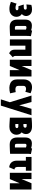

<svg xmlns="http://www.w3.org/2000/svg" viewBox="1820 -2374 763 4442"><g transform="rotate(90 2201.0 -152.5)"><path d="M82 -382Q97 -384 110.5 -386Q124 -388 138 -389Q152 -390 167 -389Q175 -389 181 -387Q187 -385 192 -381Q197 -377 199.5 -371Q202 -365 202 -357Q202 -348 197 -339.5Q192 -331 180 -326Q168 -321 147 -321H84L123 -198H171Q181 -198 189.5 -195.5Q198 -193 204 -189Q210 -185 213.5 -179Q217 -173 217 -165Q217 -154 209.5 -146Q202 -138 190 -134Q178 -130 164 -130Q144 -130 125.5 -133.5Q107 -137 91.5 -142.5Q76 -148 64 -155L22 -23Q62 -7 102.5 2Q143 11 189 11Q249 11 289 -12.5Q329 -36 349 -72.5Q369 -109 369 -149Q369 -189 352.5 -223Q336 -257 304 -277Q321 -290 332 -309.5Q343 -329 347.5 -351Q352 -373 349 -393Q345 -423 329 -449.5Q313 -476 282.5 -493.5Q252 -511 202 -512Q175 -513 148.5 -509Q122 -505 93 -497Z M816 -487 689 -514Q685 -506 682.5 -498Q680 -490 680 -490Q674 -493 659 -497.5Q644 -502 622.5 -505.5Q601 -509 573 -509Q545 -509 520 -501.5Q495 -494 475.5 -476Q456 -458 444.5 -428.5Q433 -399 433 -355V-170Q433 -135 441.5 -103.5Q450 -72 468.5 -48Q487 -24 519 -10Q551 4 597 4Q620 4 648 3Q676 2 705 1Q734 0 757.5 -1.5Q781 -3 795.5 -4Q810 -5 810 -5V-390Q810 -407 811 -431.5Q812 -456 816 -487ZM579 -163V-351Q579 -363 583 -369.5Q587 -376 592.5 -379Q598 -382 604.5 -383Q611 -384 615 -384Q620 -384 626 -383Q632 -382 639 -380Q646 -378 652.5 -376Q659 -374 664 -372V-118Q658 -118 652.5 -117Q647 -116 642 -116Q637 -116 631.5 -116Q626 -116 621 -116Q608 -116 598.5 -120Q589 -124 584 -134Q579 -144 579 -163Z M1274 -124V-501H891V0H1036V-359H1129V-107Q1129 -69 1142 -45Q1155 -21 1172 -7.5Q1189 6 1202 11.5Q1215 17 1213 17L1304 -68Q1292 -76 1283 -89Q1274 -102 1274 -124Z M1506 -500H1361V1H1506L1602 -225V1H1748V-500H1602L1506 -272Z M2103 -357 2137 -479Q2106 -493 2073 -502Q2040 -511 2007 -512Q1945 -514 1902.5 -489Q1860 -464 1838 -420.5Q1816 -377 1816 -320V-174Q1816 -110 1840 -69.5Q1864 -29 1907.5 -9.5Q1951 10 2008 12Q2042 13 2075 8Q2108 3 2139 -5L2110 -136Q2110 -136 2104.5 -134.5Q2099 -133 2089 -131.5Q2079 -130 2067 -129Q2055 -128 2043 -128Q2026 -128 2012 -132Q1998 -136 1987.5 -144Q1977 -152 1971.5 -165Q1966 -178 1966 -195V-312Q1966 -335 1976 -349Q1986 -363 2003.5 -369Q2021 -375 2042 -374Q2058 -373 2074 -368.5Q2090 -364 2103 -357Z M2278 209H2423L2646 -500H2497L2415 -216L2340 -500H2190L2345 1Z M3041 -274Q3061 -291 3071 -318Q3081 -345 3081 -372Q3081 -409 3066.5 -435.5Q3052 -462 3028 -479Q3004 -496 2973 -504Q2942 -512 2908 -512Q2864 -512 2826.5 -510.5Q2789 -509 2761 -506.5Q2733 -504 2717.5 -502.5Q2702 -501 2702 -501V0Q2702 0 2717.5 1Q2733 2 2758 3.5Q2783 5 2811.5 7Q2840 9 2867 10Q2894 11 2914 11Q2976 11 3016.5 -13Q3057 -37 3077 -73.5Q3097 -110 3097 -149Q3097 -189 3082.5 -221.5Q3068 -254 3041 -274ZM2896 -388Q2903 -388 2909.5 -385.5Q2916 -383 2922 -378.5Q2928 -374 2931 -367.5Q2934 -361 2934 -353Q2934 -344 2929 -334.5Q2924 -325 2912 -319Q2900 -313 2878 -313H2848V-387Q2854 -387 2860 -387.5Q2866 -388 2872.5 -388Q2879 -388 2885 -388Q2891 -388 2896 -388ZM2893 -126Q2889 -126 2884 -126Q2879 -126 2873 -126Q2867 -126 2860.5 -126.5Q2854 -127 2848 -127V-196H2899Q2908 -196 2916.5 -194Q2925 -192 2930.5 -187.5Q2936 -183 2939.5 -176.5Q2943 -170 2943 -161Q2943 -149 2936 -141Q2929 -133 2918 -129.5Q2907 -126 2893 -126Z M3543 -487 3416 -514Q3412 -506 3409.5 -498Q3407 -490 3407 -490Q3401 -493 3386 -497.5Q3371 -502 3349.5 -505.5Q3328 -509 3300 -509Q3272 -509 3247 -501.5Q3222 -494 3202.5 -476Q3183 -458 3171.5 -428.5Q3160 -399 3160 -355V-170Q3160 -135 3168.5 -103.5Q3177 -72 3195.5 -48Q3214 -24 3246 -10Q3278 4 3324 4Q3347 4 3375 3Q3403 2 3432 1Q3461 0 3484.5 -1.5Q3508 -3 3522.5 -4Q3537 -5 3537 -5V-390Q3537 -407 3538 -431.5Q3539 -456 3543 -487ZM3306 -163V-351Q3306 -363 3310 -369.5Q3314 -376 3319.5 -379Q3325 -382 3331.5 -383Q3338 -384 3342 -384Q3347 -384 3353 -383Q3359 -382 3366 -380Q3373 -378 3379.5 -376Q3386 -374 3391 -372V-118Q3385 -118 3379.5 -117Q3374 -116 3369 -116Q3364 -116 3358.5 -116Q3353 -116 3348 -116Q3335 -116 3325.5 -120Q3316 -124 3311 -134Q3306 -144 3306 -163Z M3842 -179V-370H3930V-501H3610V-370H3697V-151Q3697 -122 3705.5 -94Q3714 -66 3732 -42.5Q3750 -19 3779.5 -3.5Q3809 12 3850 16L3901 -105Q3879 -109 3866 -118.5Q3853 -128 3847.5 -143.5Q3842 -159 3842 -179Z M4123 -500H3978V1H4123L4219 -225V1H4365V-500H4219L4123 -272Z"/></g></svg>

Font: Advent Pro ExtraBold
Style: Regular
Weight: 800
Designer: VivaRado, Andreas Kalpakidis
Foundry: VivaRado, Andreas Kalpakidis
Version: Version 3.000